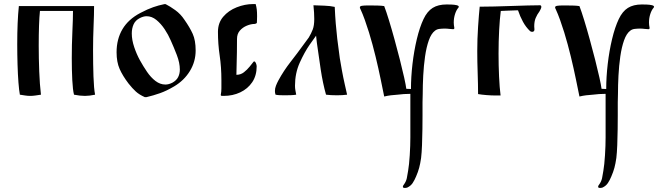

<svg xmlns="http://www.w3.org/2000/svg" viewBox="-20 -467 3272 947"><path d="M78 0Q74 -21 71 -60Q68 -99 66.5 -148.5Q65 -198 65 -249Q65 -360 73 -437H444Q444 -396 441.5 -338Q439 -280 439 -220Q439 -151 441 -90.5Q443 -30 449 0Q421 6 399 6Q375 6 345 0Q339 -23 336.5 -72.5Q334 -122 334 -180Q334 -246 337 -311Q340 -376 340 -413H177Q174 -385 172.5 -340.5Q171 -296 171 -243Q171 -180 173.5 -115Q176 -50 182 0Q168 2 155 4Q142 6 129 6Q116 6 104 4Q92 2 78 0Z M703 12H694Q667 0 650 -15.5Q633 -31 614 -55Q585 -93 570 -127Q555 -161 555 -209Q555 -274 584 -323Q613 -372 672 -403Q708 -422 735.5 -431.5Q763 -441 788 -446Q790 -447 794 -447Q796 -447 798 -446Q818 -436 844.5 -417Q871 -398 890 -369Q916 -332 930.5 -300Q945 -268 945 -218Q945 -163 916.5 -116.5Q888 -70 839 -41Q802 -19 769.5 -7.5Q737 4 703 12ZM830 -59Q850 -70 858.5 -86.5Q867 -103 867 -124Q867 -157 852 -196Q837 -235 822 -268Q810 -296 792 -323Q774 -350 751.5 -368.5Q729 -387 703 -387Q688 -387 670 -378Q648 -367 639 -347Q630 -327 630 -302Q630 -270 642 -234.5Q654 -199 670 -170Q686 -141 705 -113Q724 -85 747 -67.5Q770 -50 796 -50Q812 -50 830 -59Z M1246 -140Q1246 -94 1224 -61.5Q1202 -29 1165 -11.5Q1128 6 1083 6H1073Q1072 6 1070 4Q1068 2 1069 0Q1072 -14 1072 -31V-72Q1072 -136 1063.5 -193Q1055 -250 1055 -310Q1055 -354 1081 -384.5Q1107 -415 1147.5 -431Q1188 -447 1229 -447H1241Q1245 -433 1246.5 -420Q1248 -407 1248 -387Q1248 -376 1247.5 -367.5Q1247 -359 1247 -355Q1247 -353 1243 -351Q1239 -349 1237 -349Q1218 -349 1197.5 -340.5Q1177 -332 1163 -316Q1149 -300 1149 -275Q1149 -245 1148.5 -209Q1148 -173 1147 -142.5Q1146 -112 1146 -98Q1167 -98 1183 -110.5Q1199 -123 1211.5 -138.5Q1224 -154 1231 -163Q1232 -164 1234 -164Q1239 -164 1242.5 -155Q1246 -146 1246 -140Z M1530 -373Q1530 -390 1529 -405Q1528 -420 1526 -441Q1552 -440 1580.5 -439Q1609 -438 1631 -433Q1633 -388 1636 -351.5Q1639 -315 1643.5 -275.5Q1648 -236 1656 -180Q1660 -155 1666.5 -119.5Q1673 -84 1680.5 -51Q1688 -18 1692 0Q1670 3 1642 3Q1611 3 1588 0Q1572 -57 1562 -123.5Q1552 -190 1543 -255Q1542 -264 1541 -273Q1540 -282 1539 -291L1507 -246Q1482 -210 1458.5 -158Q1435 -106 1435 -44Q1435 -32 1437 -21.5Q1439 -11 1441 0Q1430 2 1414.5 2.5Q1399 3 1385 3H1383Q1371 3 1359.5 2.5Q1348 2 1339 0Q1336 -9 1336 -18Q1336 -31 1341 -44Q1346 -57 1353 -70Q1379 -118 1413 -161.5Q1447 -205 1478 -248L1503 -282Q1515 -302 1522.5 -321.5Q1530 -341 1530 -373Z M2183 -445Q2193 -445 2207 -444.5Q2221 -444 2232 -441.5Q2243 -439 2243 -433Q2243 -433 2241 -429Q2231 -418 2224.5 -398Q2218 -378 2218 -356Q2218 -344 2221 -329Q2221 -323 2215 -323Q2207 -323 2196 -324.5Q2185 -326 2174 -326Q2161 -326 2148 -324.5Q2135 -323 2126 -316Q2107 -302 2095 -268Q2083 -234 2076.5 -188.5Q2070 -143 2067.5 -94.5Q2065 -46 2065 -4Q2064 20 2064 38.5Q2064 57 2064 74V103Q2064 130 2063.5 170Q2063 210 2061.5 248.5Q2060 287 2057 312Q2053 340 2047.5 360.5Q2042 381 2032 404Q2025 421 2015.5 435.5Q2006 450 1989 458Q1983 460 1977 460Q1967 460 1967 454Q1967 449 1973 442Q1983 428 1986.5 412Q1990 396 1993 375Q1998 346 2001 298.5Q2004 251 2004 211V-4H2000Q1987 -4 1971.5 -3Q1956 -2 1941 0Q1924 1 1908 3Q1892 5 1875 9Q1868 -25 1857.5 -76.5Q1847 -128 1832.5 -188Q1818 -248 1800 -307Q1790 -339 1779.5 -368.5Q1769 -398 1757 -424Q1755 -426 1755 -431Q1755 -437 1766 -438.5Q1777 -440 1789 -440H1815Q1831 -440 1846.5 -439.5Q1862 -439 1875 -437Q1885 -411 1898.5 -367Q1912 -323 1926 -272Q1940 -221 1952.5 -172Q1965 -123 1973.5 -84.5Q1982 -46 1984 -29Q1990 -29 1995.5 -28.5Q2001 -28 2007 -28Q2007 -87 2014.5 -151.5Q2022 -216 2036 -274.5Q2050 -333 2069 -373Q2087 -411 2114 -428Q2141 -445 2183 -445Z M2338 -3Q2338 -48 2336 -106.5Q2334 -165 2334 -215Q2334 -275 2338 -335Q2342 -395 2346 -434Q2377 -434 2418 -435Q2459 -436 2502 -437.5Q2545 -439 2582.5 -440Q2620 -441 2645 -441Q2650 -439 2650 -433Q2650 -429 2647 -422.5Q2644 -416 2641 -411Q2629 -395 2622 -378Q2615 -361 2615 -337Q2615 -333 2615.5 -329.5Q2616 -326 2616 -322Q2616 -315 2612.5 -312.5Q2609 -310 2605 -310Q2598 -310 2594 -314Q2574 -333 2559.5 -359.5Q2545 -386 2535 -416H2527Q2511 -416 2485 -414.5Q2459 -413 2450 -413Q2445 -375 2442 -319Q2439 -263 2439 -203Q2439 -145 2441.5 -90Q2444 -35 2449 4H2426Q2404 4 2379.5 2Q2355 0 2338 -3Z M3146 -445Q3156 -445 3170 -444.5Q3184 -444 3195 -441.5Q3206 -439 3206 -433Q3206 -433 3204 -429Q3194 -418 3187.5 -398Q3181 -378 3181 -356Q3181 -344 3184 -329Q3184 -323 3178 -323Q3170 -323 3159 -324.5Q3148 -326 3137 -326Q3124 -326 3111 -324.5Q3098 -323 3089 -316Q3070 -302 3058 -268Q3046 -234 3039.5 -188.5Q3033 -143 3030.5 -94.5Q3028 -46 3028 -4Q3027 20 3027 38.5Q3027 57 3027 74V103Q3027 130 3026.5 170Q3026 210 3024.5 248.5Q3023 287 3020 312Q3016 340 3010.5 360.5Q3005 381 2995 404Q2988 421 2978.5 435.5Q2969 450 2952 458Q2946 460 2940 460Q2930 460 2930 454Q2930 449 2936 442Q2946 428 2949.5 412Q2953 396 2956 375Q2961 346 2964 298.5Q2967 251 2967 211V-4H2963Q2950 -4 2934.5 -3Q2919 -2 2904 0Q2887 1 2871 3Q2855 5 2838 9Q2831 -25 2820.5 -76.5Q2810 -128 2795.5 -188Q2781 -248 2763 -307Q2753 -339 2742.5 -368.5Q2732 -398 2720 -424Q2718 -426 2718 -431Q2718 -437 2729 -438.5Q2740 -440 2752 -440H2778Q2794 -440 2809.5 -439.5Q2825 -439 2838 -437Q2848 -411 2861.5 -367Q2875 -323 2889 -272Q2903 -221 2915.5 -172Q2928 -123 2936.5 -84.5Q2945 -46 2947 -29Q2953 -29 2958.5 -28.5Q2964 -28 2970 -28Q2970 -87 2977.5 -151.5Q2985 -216 2999 -274.5Q3013 -333 3032 -373Q3050 -411 3077 -428Q3104 -445 3146 -445Z"/></svg>

Font: Ponomar
Style: Regular
Weight: 400
Version: Version 1.301; ttfautohint (v1.8.4.7-5d5b)